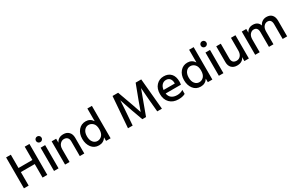

<svg xmlns="http://www.w3.org/2000/svg" viewBox="184 -2172 5510 3626"><g transform="rotate(-30 2938.5 -358.5)"><path d="M479 -674H582V0H479V-295H176V0H73V-674H176V-384H479Z M734.5 -618.5Q717 -636 717 -662Q717 -688 734.5 -706Q752 -724 778 -724Q804 -724 822 -706Q840 -688 840 -662.5Q840 -637 822 -619Q804 -601 778 -601Q752 -601 734.5 -618.5ZM729 0V-507H828V0Z M1068 -507V-420Q1113 -514 1226 -514Q1301 -514 1345 -468Q1389 -422 1389 -343V0H1291V-320Q1291 -373 1264.5 -401Q1238 -429 1190 -429Q1142 -429 1105 -388.5Q1068 -348 1068 -275V0H970V-507Z M1864 -707H1963V0H1864V-77Q1811 7 1710 7Q1609 7 1551 -68.5Q1493 -144 1493 -257Q1493 -370 1554 -442Q1615 -514 1712.5 -514Q1810 -514 1864 -430ZM1594 -254Q1594 -173 1631.5 -126Q1669 -79 1726.5 -79Q1784 -79 1824 -123Q1864 -167 1864 -255.5Q1864 -344 1822.5 -386Q1781 -428 1725.5 -428Q1670 -428 1632 -381.5Q1594 -335 1594 -254Z M2342 0 2394 -674H2516Q2659 -282 2703 -146Q2755 -300 2898 -674H3020L3082 0H2980L2956 -264L2935 -534Q2880 -380 2743 -13H2662L2571 -264L2480 -530Q2480 -475 2444 0Z M3445 5Q3327 5 3257 -66Q3187 -137 3187 -255.5Q3187 -374 3251 -443.5Q3315 -513 3413 -513Q3511 -513 3568 -452.5Q3625 -392 3625 -278Q3625 -247 3619 -213H3286Q3296 -147 3342 -112Q3388 -77 3463.5 -77Q3539 -77 3593 -115V-27Q3537 5 3445 5ZM3530 -290V-308Q3528 -365 3499 -398.5Q3470 -432 3418 -432Q3366 -432 3330 -395.5Q3294 -359 3285 -290Z M4083 -707H4182V0H4083V-77Q4030 7 3929 7Q3828 7 3770 -68.5Q3712 -144 3712 -257Q3712 -370 3773 -442Q3834 -514 3931.5 -514Q4029 -514 4083 -430ZM3813 -254Q3813 -173 3850.5 -126Q3888 -79 3945.5 -79Q4003 -79 4043 -123Q4083 -167 4083 -255.5Q4083 -344 4041.5 -386Q4000 -428 3944.5 -428Q3889 -428 3851 -381.5Q3813 -335 3813 -254Z M4329.5 -618.5Q4312 -636 4312 -662Q4312 -688 4329.5 -706Q4347 -724 4373 -724Q4399 -724 4417 -706Q4435 -688 4435 -662.5Q4435 -637 4417 -619Q4399 -601 4373 -601Q4347 -601 4329.5 -618.5ZM4324 0V-507H4423V0Z M4880 -507H4978V0H4880V-87Q4840 6 4722 6Q4647 6 4603 -38.5Q4559 -83 4559 -161V-507H4658V-185Q4658 -133 4683.5 -105.5Q4709 -78 4760 -78Q4811 -78 4845.5 -118Q4880 -158 4880 -231Z M5214 -507V-426Q5257 -514 5357 -514Q5471 -514 5503 -416Q5524 -463 5564 -488.5Q5604 -514 5654 -514Q5732 -514 5772.5 -468Q5813 -422 5813 -341V0H5715V-320Q5715 -429 5627 -429Q5583 -429 5548.5 -390Q5514 -351 5514 -275V0H5416V-320Q5416 -429 5327 -429Q5284 -429 5249 -390Q5214 -351 5214 -275V0H5116V-507Z"/></g></svg>

Font: Hind Medium
Style: Regular
Weight: 500
Designer: Manushi Parikh, Satya Rajpurohit
Foundry: Indian Type Foundry
Version: Version 1.201;PS 1.0;hotconv 1.0.78;makeotf.lib2.5.61930; tt